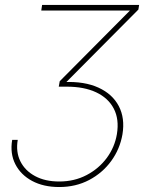

<svg xmlns="http://www.w3.org/2000/svg" viewBox="-20 -566 615 777"><path d="M219.7 190.9Q156.2 190.9 110.1 166.3Q64 141.6 42 98.4Q20 55.2 29.3 0H51.8Q43.5 48.8 62.5 86.9Q81.5 125 122.1 146.7Q162.6 168.5 219.7 168.5Q281.2 168.5 330.8 142.3Q380.4 116.2 412.4 72.8Q444.3 29.3 453.1 -23.4Q462.9 -83.5 440.4 -126.5Q418 -169.4 369.1 -192.4Q320.3 -215.3 250 -215.3H217.8L221.7 -237.3L505.4 -522.9L505.9 -523.4H147L150.4 -545.9H543L540 -527.3L237.8 -223.1L239.3 -233.9Q321.8 -237.3 378.4 -211.4Q435.1 -185.5 460.7 -136.7Q486.3 -87.9 475.6 -22.5Q465.3 37.1 430.2 85.4Q395 133.8 340.8 162.4Q286.6 190.9 219.7 190.9Z"/></svg>

Font: Inter 20pt Thin
Style: Italic
Weight: 250
Italic angle: -9.3988°
Version: Version 4.001;git-66647c0bb